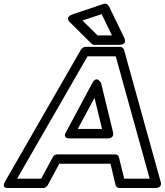

<svg xmlns="http://www.w3.org/2000/svg" viewBox="-88 -974 877 1020"><path d="M-61 -9.8 341.8 -710Q345.2 -716.3 352.8 -720.7Q360.4 -725.1 367.2 -725.1H549.8Q557.1 -725.1 563.2 -720.5Q569.3 -715.8 570.8 -710L765.1 -9.8Q765.6 -8.3 766.4 -6.1Q767.1 -3.9 767.1 2.2Q767.1 8.3 764.9 12.9Q762.7 17.6 755.6 21.2Q748.5 24.9 736.8 24.9H546.9Q539.6 24.9 533.4 20.3Q527.3 15.6 525.9 8.8L499 -104H227.1L166 8.8Q162.6 16.1 155 20.5Q147.5 24.9 140.1 24.9H-43Q-43 24.4 -47.1 25.1Q-51.3 25.9 -55.9 23.9Q-60.5 22 -64.5 19.3Q-68.4 16.6 -67.9 8.8Q-67.4 1 -61 -9.8ZM2.9 -24.9H130.9L191.9 -138.2Q200.7 -153.8 216.8 -153.8H522.9Q530.8 -153.8 536.6 -149.7Q542.5 -145.5 543.9 -138.2L571.8 -24.9H707L526.9 -674.8H377ZM263.2 -272.9 401.9 -532.2Q408.7 -544.9 416 -549.6Q423.3 -554.2 429 -551.8Q434.6 -549.3 439.5 -545.2Q444.3 -541 446.8 -536.6L449.2 -532.2L512.2 -272.9Q514.6 -262.2 512.7 -255.4Q510.7 -248.5 505.9 -245.1Q501 -241.7 495.8 -240.2Q490.7 -238.8 486.8 -238.8H482.9H280.8Q263.2 -238.8 258.8 -247.3Q254.4 -255.9 258.8 -264.6ZM284.2 -855Q282.7 -856 281 -857.9Q279.3 -859.9 276.1 -865.5Q272.9 -871.1 272.9 -876.2Q272.9 -881.3 279.1 -887.5Q285.2 -893.6 297.9 -897.9L461.9 -953.1Q470.7 -956.1 479 -952.4Q487.3 -948.7 490.2 -941.9L571.8 -773.9Q572.8 -772.5 573.7 -769.8Q574.7 -767.1 575.9 -760.5Q577.1 -753.9 575.4 -749Q573.7 -744.1 565.9 -740Q558.1 -735.8 544.9 -735.8H413.1Q404.3 -735.8 397.9 -742.2ZM325.2 -289.1H454.1L414.1 -454.1ZM350.1 -865.2 430.2 -786.1H506.8L452.1 -898.9Z"/></svg>

Font: Trueno Bold Outline
Style: Italic
Weight: 700
Width: 6
Designer: Julieta Ulanovsky
Foundry: Julieta Ulanovsky
Version: Version 3.001b | FøM Fix